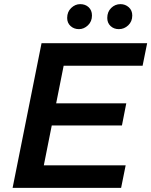

<svg xmlns="http://www.w3.org/2000/svg" viewBox="-20 -909 732 929"><path d="M242 -409H591L570 -302H221ZM192 -109H588L566 0H41L181 -700H692L670 -591H288ZM555 -768Q531 -768 515 -783Q499 -798 499 -822Q499 -852 518 -870.5Q537 -889 563 -889Q586 -889 603 -874Q620 -859 620 -834Q620 -805 600.5 -786.5Q581 -768 555 -768ZM362 -768Q338 -768 321.5 -783Q305 -798 305 -822Q305 -852 324.5 -870.5Q344 -889 368 -889Q393 -889 409 -874Q425 -859 425 -834Q425 -805 405.5 -786.5Q386 -768 362 -768Z"/></svg>

Font: MOST Montserrat SemiBold
Style: Italic
Weight: 600
Italic angle: -11.3°
Designer: Julieta Ulanovsky
Foundry: Julieta Ulanovsky
Version: Version 8.000;March 11, 2024;FontCreator 15.0.0.2926 64-bit